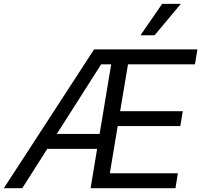

<svg xmlns="http://www.w3.org/2000/svg" viewBox="-40 -986 1054 1006"><path d="M-19.9 0H76.7L207.7 -206H468.8L434.7 0H879.3L892 -78.1H535.5L576.7 -325.3H904.8L917.6 -403.4H589.5L630.7 -649.1H981.5L994.3 -727.3H453.1ZM257.5 -284.1 490.1 -649.1H542.6L481.9 -284.1ZM696 -801.1H769.9L907.7 -965.9H809.7Z"/></svg>

Font: Magic Ui Pro
Style: Italic
Weight: 400
Italic angle: -9.39999°
Designer: Stefan Endress, Andreas Faust
Version: Version 1.000;FEAKit 1.0